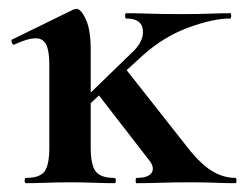

<svg xmlns="http://www.w3.org/2000/svg" viewBox="-20 -416 557 436"><path d="M290 0Q288 0 288 -6Q288 -12 290 -12Q317 -12 324.5 -24Q332 -36 318 -53L198 -208L265 -260L406 -81Q435 -44 461 -28Q487 -12 515 -12Q517 -12 517 -6Q517 0 515 0Q495 0 469 -1Q443 -2 414 -2Q374 -2 344.5 -1Q315 0 290 0ZM150 -149 144 -165 278 -295Q307 -321 304.5 -347.5Q302 -374 267 -374Q264 -374 264 -380Q264 -386 267 -386Q293 -386 319.5 -385Q346 -384 391 -384Q432 -384 456.5 -385Q481 -386 503 -386Q505 -386 505 -380Q505 -374 503 -374Q464 -374 408 -353.5Q352 -333 304 -290ZM39 0Q36 0 36 -6Q36 -12 39 -12Q70 -12 81 -26.5Q92 -41 92 -81V-269Q92 -300 85 -314.5Q78 -329 61 -329Q52 -329 40 -325.5Q28 -322 13 -315Q9 -313 7 -319Q5 -325 7 -326L146 -394Q152 -396 153 -396Q164 -396 175 -372Q186 -348 186 -303V-81Q186 -41 197.5 -26.5Q209 -12 240 -12Q243 -12 243 -6Q243 0 240 0Q220 0 194 -1Q168 -2 139 -2Q111 -2 85 -1Q59 0 39 0Z"/></svg>

Font: Cormorant Garamond Light
Style: Bold
Weight: 700
Version: Version 4.001